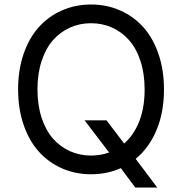

<svg xmlns="http://www.w3.org/2000/svg" viewBox="-20 -757 801 845"><path d="M701.7 -363.6Q701.7 -263.1 669 -184.8Q636.4 -106.5 577.1 -57.9L671.9 68.2H575.3L511.7 -17Q451.7 9.9 380.7 9.9Q311.4 9.9 252.1 -16.3Q192.8 -42.6 150.2 -90.4Q107.6 -138.1 83.6 -208.5Q59.7 -278.8 59.7 -363.6Q59.7 -448.5 83.6 -518.8Q107.6 -589.1 150.2 -636.9Q192.8 -684.7 252.1 -710.9Q311.4 -737.2 380.7 -737.2Q449.9 -737.2 509.2 -710.9Q568.5 -684.7 611.2 -636.9Q653.8 -589.1 677.7 -518.8Q701.7 -448.5 701.7 -363.6ZM380.7 -72.4Q422.6 -72.4 460.2 -85.9L352.3 -227.3H448.9L526.3 -125.4Q569.2 -162.6 592.9 -223Q616.5 -283.4 616.5 -363.6Q616.5 -432.9 598.2 -488.6Q579.9 -544.4 547.9 -580.4Q516 -616.5 473.2 -635.7Q430.4 -654.8 380.7 -654.8Q331 -654.8 288.2 -635.7Q245.4 -616.5 213.4 -580.4Q181.5 -544.4 163.2 -488.6Q144.9 -432.9 144.9 -363.6Q144.9 -294.4 163.2 -238.6Q181.5 -182.9 213.4 -146.8Q245.4 -110.8 288.2 -91.6Q331 -72.4 380.7 -72.4Z"/></svg>

Font: TID UI
Style: Regular
Weight: 400
Designer: The TID Project Authors
Foundry: Bakken & Bæck
Version: Version 1.001;hotconv 1.0.109;makeotfexe 2.5.65596